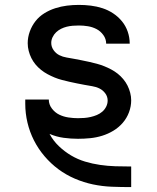

<svg xmlns="http://www.w3.org/2000/svg" viewBox="-20 -558 640 783"><path d="M514 205Q475 205 436 203.5Q397 202 359 194Q321 186 285 170.5Q249 155 218 132Q187 109 161.5 79Q136 49 118.5 14.5Q101 -20 92 -58Q83 -96 83 -135Q83 -139 83 -143.5Q83 -148 83 -152H179Q179 -132 191.5 -115.5Q204 -99 221.5 -90.5Q239 -82 259 -79Q279 -76 298 -76Q311 -76 324 -77Q337 -78 350 -81Q363 -84 375 -89Q387 -94 397 -102.5Q407 -111 413 -123Q419 -135 419 -148Q419 -164 409.5 -177Q400 -190 386 -197Q372 -204 356 -206.5Q340 -209 324.5 -212Q309 -215 293.5 -218Q278 -221 263 -224.5Q248 -228 232.5 -232Q217 -236 202.5 -242Q188 -248 174 -255.5Q160 -263 147.5 -273Q135 -283 125 -295Q115 -307 108 -321Q101 -335 97 -350.5Q93 -366 93 -382Q93 -406 101.5 -429.5Q110 -453 125 -472Q140 -491 161 -504Q182 -517 205.5 -524.5Q229 -532 253 -535Q277 -538 302 -538Q326 -538 350.5 -535Q375 -532 398 -524.5Q421 -517 441.5 -503.5Q462 -490 477.5 -471Q493 -452 501 -428.5Q509 -405 509 -380H413Q413 -399 401.5 -415Q390 -431 373.5 -439.5Q357 -448 338.5 -451Q320 -454 302 -454Q289 -454 276.5 -453Q264 -452 252 -449Q240 -446 229 -440.5Q218 -435 209 -426.5Q200 -418 194.5 -406.5Q189 -395 189 -383Q189 -367 198.5 -353.5Q208 -340 222 -333Q236 -326 251.5 -323.5Q267 -321 282.5 -318Q298 -315 313.5 -312Q329 -309 344.5 -305.5Q360 -302 375 -298Q390 -294 405 -288Q420 -282 434 -274.5Q448 -267 460 -257.5Q472 -248 482.5 -235.5Q493 -223 500 -209Q507 -195 511 -179.5Q515 -164 515 -149Q515 -124 506 -100Q497 -76 480.5 -57Q464 -38 442.5 -25Q421 -12 397 -4.5Q373 3 348 5.5Q323 8 298 8Q269 8 239.5 4Q210 0 182 -12Q197 16 220 38Q243 60 270 76Q297 92 327 101Q357 110 388 114.5Q419 119 450.5 120Q482 121 514 121H515V205Z"/></svg>

Font: Iosevka Curly Medium Extended
Style: Regular
Weight: 500
Width: 7
Monospace: yes
Designer: Belleve Invis
Foundry: Belleve Invis
Version: Version 11.1.0; ttfautohint (v1.8.3)